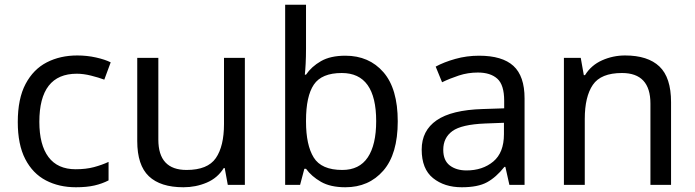

<svg xmlns="http://www.w3.org/2000/svg" viewBox="-20 -780 2932 810"><path d="M300 10Q229 10 173.5 -19Q118 -48 86.5 -109Q55 -170 55 -265Q55 -364 88 -426Q121 -488 177.5 -517Q234 -546 306 -546Q347 -546 385 -537.5Q423 -529 447 -517L420 -444Q396 -453 364 -461Q332 -469 304 -469Q146 -469 146 -266Q146 -169 184.5 -117.5Q223 -66 299 -66Q343 -66 376.5 -75Q410 -84 438 -97V-19Q411 -5 378.5 2.5Q346 10 300 10Z M1013 -536V0H941L928 -71H924Q898 -29 852 -9.5Q806 10 754 10Q657 10 608 -36.5Q559 -83 559 -185V-536H648V-191Q648 -63 767 -63Q856 -63 890.5 -113Q925 -163 925 -257V-536Z M1271 -575Q1271 -541 1269.5 -511.5Q1268 -482 1266 -465H1271Q1294 -499 1334 -522Q1374 -545 1437 -545Q1537 -545 1597.5 -475.5Q1658 -406 1658 -268Q1658 -130 1597 -60Q1536 10 1437 10Q1374 10 1334 -13Q1294 -36 1271 -68H1264L1246 0H1183V-760H1271ZM1422 -472Q1337 -472 1304 -423Q1271 -374 1271 -271V-267Q1271 -168 1303.5 -115.5Q1336 -63 1424 -63Q1496 -63 1531.5 -116Q1567 -169 1567 -269Q1567 -472 1422 -472Z M2001 -545Q2099 -545 2146 -502Q2193 -459 2193 -365V0H2129L2112 -76H2108Q2073 -32 2034.5 -11Q1996 10 1928 10Q1855 10 1807 -28.5Q1759 -67 1759 -149Q1759 -229 1822 -272.5Q1885 -316 2016 -320L2107 -323V-355Q2107 -422 2078 -448Q2049 -474 1996 -474Q1954 -474 1916 -461.5Q1878 -449 1845 -433L1818 -499Q1853 -518 1901 -531.5Q1949 -545 2001 -545ZM2027 -259Q1927 -255 1888.5 -227Q1850 -199 1850 -148Q1850 -103 1877.5 -82Q1905 -61 1948 -61Q2016 -61 2061 -98.5Q2106 -136 2106 -214V-262Z M2617 -546Q2713 -546 2762 -499.5Q2811 -453 2811 -349V0H2724V-343Q2724 -472 2604 -472Q2515 -472 2481 -422Q2447 -372 2447 -278V0H2359V-536H2430L2443 -463H2448Q2474 -505 2520 -525.5Q2566 -546 2617 -546Z"/></svg>

Font: Noto Sans Old Persian
Style: Regular
Weight: 400
Designer: Monotype Design Team
Foundry: Monotype Imaging Inc.
Version: Version 2.001; ttfautohint (v1.8.4.7-5d5b)